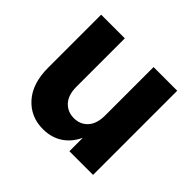

<svg xmlns="http://www.w3.org/2000/svg" viewBox="-135 -685 855 855"><g transform="rotate(45 292.5 -258.0)"><path d="M230 14Q152.2 14 102.6 -41.5Q53 -97 53 -196V-530H202V-226Q202 -173.1 227.5 -145.6Q253 -118 293 -118Q333 -118 358 -145.6Q383 -173.1 383 -226H410Q410 -150 388 -96Q366 -42 325.5 -14Q285 14 230 14ZM383 0V-530H532V0Z"/></g></svg>

Font: Radio Canada Big
Style: Regular
Weight: 400
Designer: Étienne Aubert Bonn
Foundry: Coppers and Brasses
Version: Version 1.001